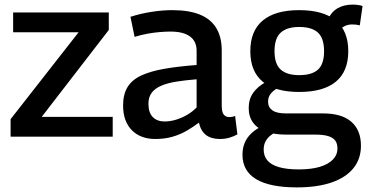

<svg xmlns="http://www.w3.org/2000/svg" viewBox="-20 -593 1604 833"><path d="M26 0V-76L321 -453H37V-539H452V-463L161 -86H469V0Z M514 -135Q514 -184 533.5 -215.5Q553 -247 593 -265.5Q633 -284 693 -294.5Q753 -305 833 -311V-373Q833 -414 804 -435Q775 -456 720 -456Q700 -456 674.5 -454Q649 -452 621 -447Q593 -442 564 -433L546 -520Q589 -534 637 -541.5Q685 -549 727 -549Q800 -549 847.5 -529.5Q895 -510 918.5 -471Q942 -432 942 -374V-136Q942 -106 951 -95.5Q960 -85 974 -85Q979 -85 986 -86Q993 -87 1000 -90L1010 -10Q994 -1 975 4.5Q956 10 934 10Q896 10 873.5 -7.5Q851 -25 843 -61Q818 -42 789.5 -25.5Q761 -9 727.5 0.5Q694 10 654 10Q622 10 596.5 0.5Q571 -9 552.5 -27.5Q534 -46 524 -73Q514 -100 514 -135ZM624 -143Q624 -104 643 -85Q662 -66 694 -66Q718 -66 743 -73.5Q768 -81 791.5 -94.5Q815 -108 833 -127V-249Q784 -245 746 -239Q708 -233 680.5 -221.5Q653 -210 638.5 -191Q624 -172 624 -143Z M1268 220Q1151 220 1091.5 184.5Q1032 149 1032 78Q1032 50 1041.5 27Q1051 4 1070.5 -14.5Q1090 -33 1119 -47L1185 -25Q1165 -15 1151.5 -3.5Q1138 8 1131 22.5Q1124 37 1124 56Q1124 84 1140 103Q1156 122 1190 132Q1224 142 1276 142Q1330 142 1367 131Q1404 120 1424 99.5Q1444 79 1444 51Q1444 30 1434.5 17Q1425 4 1404 -2.5Q1383 -9 1348 -9H1222Q1170 -9 1133.5 -22Q1097 -35 1078 -61Q1059 -87 1059 -124Q1059 -163 1078.5 -190.5Q1098 -218 1135 -238L1196 -217Q1171 -205 1157 -189.5Q1143 -174 1143 -152Q1143 -128 1161.5 -114.5Q1180 -101 1219 -101H1381Q1463 -101 1504.5 -64.5Q1546 -28 1546 39Q1546 96 1513.5 136.5Q1481 177 1419 198.5Q1357 220 1268 220ZM1278 -194Q1174 -194 1120 -238.5Q1066 -283 1066 -371Q1066 -459 1120 -504Q1174 -549 1278 -549Q1383 -549 1437 -504Q1491 -459 1491 -371Q1491 -283 1437 -238.5Q1383 -194 1278 -194ZM1278 -267Q1333 -267 1359.5 -291Q1386 -315 1386 -371Q1386 -427 1359.5 -451.5Q1333 -476 1278 -476Q1225 -476 1198 -451.5Q1171 -427 1171 -371Q1171 -315 1198 -291Q1225 -267 1278 -267ZM1446 -449 1402 -506Q1416 -540 1443.5 -556.5Q1471 -573 1510 -573Q1522 -573 1533 -571.5Q1544 -570 1553 -567L1541 -483Q1534 -485 1525.5 -486Q1517 -487 1508 -487Q1488 -487 1472 -478Q1456 -469 1446 -449Z"/></svg>

Font: Georama ExtraCondensed Thin Medium
Style: Regular
Weight: 500
Version: Version 1.001